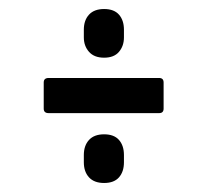

<svg xmlns="http://www.w3.org/2000/svg" viewBox="-20 -513 460 426"><path d="M88 -262Q77 -262 77 -272V-330Q77 -340 88 -340H333Q343 -340 343 -330V-272Q343 -262 333 -262ZM211 -107Q189 -107 177.5 -119.5Q166 -132 166 -153V-169Q166 -190 177.5 -202.5Q189 -215 211 -215Q233 -215 244 -202.5Q255 -190 255 -169V-153Q255 -132 244 -119.5Q233 -107 211 -107ZM211 -385Q189 -385 177.5 -398Q166 -411 166 -430V-447Q166 -468 177.5 -480.5Q189 -493 211 -493Q233 -493 244 -480.5Q255 -468 255 -447V-430Q255 -411 244 -398Q233 -385 211 -385Z"/></svg>

Font: Sofia Sans Extra Condensed SemiBold
Style: Regular
Weight: 600
Designer: Botio Nikoltchev, Ani Petrova
Foundry: lettersoup
Version: Version 4.101